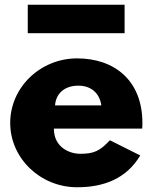

<svg xmlns="http://www.w3.org/2000/svg" viewBox="-20 -774 643 809"><path d="M97 -754V-634H505V-754ZM579 -232C580 -238 580 -249 580 -256C580 -436 461 -528 305 -528C150 -528 23 -406 23 -256C23 -107 150 15 305 15C419 15 513 -22 571 -119L443 -183C400 -137 375 -126 318 -126C273 -126 207 -153 207 -232ZM212 -330C215 -377 249 -413 310 -413C362 -413 399 -384 407 -330Z"/></svg>

Font: Hussar Techniczny
Style: Bold 
Weight: 700
Foundry: Cannot Into Space Fonts
Version: Version 0.77